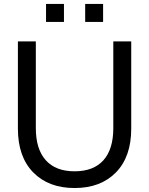

<svg xmlns="http://www.w3.org/2000/svg" viewBox="-20 -928 748 963"><path d="M407.2 -817.9V-908.2H497.1V-817.9ZM210.9 -817.9V-908.2H300.8V-817.9ZM354 15.1Q223.6 15.1 146.7 -63.2Q69.8 -141.6 69.8 -282.7V-720.2H159.7V-285.2Q159.7 -180.2 209.5 -124.5Q259.3 -68.8 354 -68.8Q449.2 -68.8 498.8 -124.3Q548.3 -179.7 548.3 -285.2V-720.2H638.2V-282.7Q638.2 -141.6 561.5 -63.2Q484.9 15.1 354 15.1Z"/></svg>

Font: Vela Sans Med
Style: Regular
Weight: 500
Designer: Principal design: Mikhail Sharanda - project Manrope.
Design modification: Ravid Balaliev
Foundry: Mikhail Sharanda
Version: Version 1.001